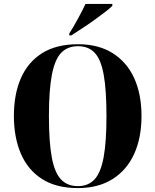

<svg xmlns="http://www.w3.org/2000/svg" viewBox="-20 -951 794 981"><path d="M378 10Q268 10 195.5 -36Q123 -82 87 -165Q51 -248 51 -359Q51 -470 87 -552Q123 -634 195.5 -679.5Q268 -725 379 -725Q483 -725 555.5 -679.5Q628 -634 665.5 -552Q703 -470 703 -358Q703 -247 665.5 -164.5Q628 -82 555 -36Q482 10 378 10ZM378 0Q431 0 463 -34.5Q495 -69 509.5 -147.5Q524 -226 524 -358Q524 -490 510 -568.5Q496 -647 464 -681Q432 -715 379 -715Q325 -715 292.5 -681Q260 -647 245 -568.5Q230 -490 230 -358Q230 -226 244.5 -147.5Q259 -69 291.5 -34.5Q324 0 378 0ZM334 -780Q354 -811 377.5 -854Q401 -897 417 -931H554V-921Q541 -908 515.5 -888.5Q490 -869 459.5 -847Q429 -825 398 -805Q367 -785 344 -770H334Z"/></svg>

Font: Noto Serif Display SemiCondensed ExtraBold
Style: Regular
Weight: 800
Width: 4
Designer: Monotype Design Team
Foundry: Monotype Imaging Inc.
Version: Version 2.009